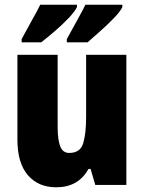

<svg xmlns="http://www.w3.org/2000/svg" viewBox="-20 -786 611 816"><path d="M517 -553V0H385L365 -68H356Q313 10 219 10Q143 10 98.5 -41.5Q54 -93 54 -193V-553H225V-248Q225 -192 236 -164Q247 -136 274 -136Q321 -136 333.5 -177Q346 -218 346 -289V-553ZM500 -756Q491 -737 464.5 -709.5Q438 -682 406.5 -654Q375 -626 352 -606H264V-620Q289 -666 310.5 -704.5Q332 -743 343 -766H500ZM307 -756Q298 -737 272 -709.5Q246 -682 214 -654.5Q182 -627 155 -606H72V-620Q97 -667 118.5 -705Q140 -743 151 -766H307Z"/></svg>

Font: Noto Sans Gujarati Condensed Black
Style: Regular
Weight: 900
Width: 3
Designer: Jelle Bosma - Monotype Design Team, Universal Thirst
Foundry: Monotype Imaging Inc.
Version: Version 2.106; ttfautohint (v1.8.4.7-5d5b)